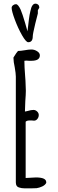

<svg xmlns="http://www.w3.org/2000/svg" viewBox="-20 -1029 318 1055"><path d="M84 1Q67 -4 67 -27V-608Q67 -625 61 -659Q54 -690 54 -710V-713Q71 -741 79 -749Q93 -749 116 -753Q137 -757 153 -757Q169 -757 184 -747.5Q199 -738 199 -725Q199 -695 153 -695H139Q133 -696 125 -696Q116 -696 114 -695Q114 -661 118 -613L120 -585L122 -530Q122 -511 119 -472L117 -416L131 -419Q151 -425 164 -425Q175 -425 184 -416.5Q193 -408 193 -397Q193 -385 185.5 -375.5Q178 -366 167 -366L155 -367H142Q127 -367 121 -360V-51L177 -54Q234 -54 234 -28V-24Q228 -12 212 -4.5Q196 3 181 5L148 6H117Q98 6 84 1ZM44 -986Q44 -994 51.5 -1000Q59 -1006 68 -1006Q79 -1006 93 -977Q103 -954 118 -903L131 -857Q134 -881 135 -890Q136 -899 139 -923.5Q142 -948 147 -968Q155 -1009 175 -1009Q184 -1009 190 -1003Q196 -997 196 -988Q196 -985 192 -980L188 -973V-955L174 -900Q160 -842 160 -829Q160 -797 135 -797Q123 -797 101 -835.5Q79 -874 61.5 -921Q44 -968 44 -986Z"/></svg>

Font: Amatic SC
Style: Bold
Weight: 700
Designer: Multiple Designers
Foundry: Vernon Adams
Version: Version 2.505